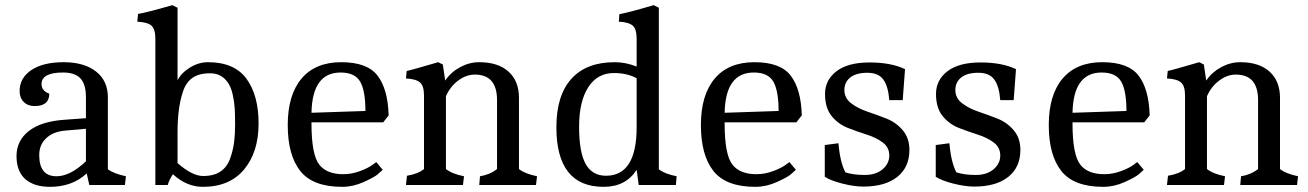

<svg xmlns="http://www.w3.org/2000/svg" viewBox="-20 -717 5070 744"><path d="M174 7Q112 7 78 -23Q44 -53 44 -112.5Q44 -172 92 -209.5Q140 -247 231 -253L313 -259V-340Q313 -390 292 -413Q271 -436 224 -436Q141 -436 141 -391Q141 -365 171 -354Q171 -306 114 -306Q88 -306 72 -322Q56 -338 56 -364Q56 -415 101.5 -445.5Q147 -476 226.5 -476Q306 -476 352 -440Q398 -404 398 -340V-61Q421 -44 468 -34L464 0H326L316 -45Q260 7 174 7ZM132 -116Q132 -34 199 -34Q252 -34 313 -92V-218L233 -211Q186 -207 159 -181.5Q132 -156 132 -116Z M786 -476Q888 -476 935 -412Q982 -348 982 -238Q982 -128 926 -60.5Q870 7 766 7Q703 7 650 -42Q635 -19 630 0H582V-567Q582 -604 567 -617.5Q552 -631 512 -633L515 -663Q551 -669 648 -697L668 -687V-406Q683 -435 716.5 -455.5Q750 -476 786 -476ZM865 -394Q840 -433 794.5 -433Q749 -433 724 -414Q699 -395 688 -359Q668 -298 668 -205V-85Q725 -35 767 -35Q809 -35 834.5 -52.5Q860 -70 871.5 -102Q883 -134 887 -165Q891 -196 891 -234Q891 -272 889.5 -297Q888 -322 882 -349.5Q876 -377 865 -394Z M1187 -243V-238Q1187 -116 1218 -78Q1247 -42 1310 -42Q1343 -42 1375 -54Q1407 -66 1423 -78L1438 -89L1463 -59Q1456 -52 1443 -41Q1430 -30 1389 -11.5Q1348 7 1306 7Q1192 7 1143.5 -54.5Q1095 -116 1095 -232.5Q1095 -349 1148.5 -412.5Q1202 -476 1302.5 -476Q1403 -476 1443 -424Q1483 -372 1486 -270L1465 -243ZM1300 -436Q1190 -436 1187 -280L1396 -287Q1396 -366 1375.5 -401Q1355 -436 1300 -436Z M1906 -329Q1906 -428 1820 -428Q1786 -428 1755 -404.5Q1724 -381 1708 -344V-62Q1732 -43 1778 -34L1774 0H1553L1557 -36Q1600 -43 1623 -62V-347Q1623 -384 1607.5 -397.5Q1592 -411 1553 -413L1556 -442Q1569 -444 1678 -476L1696 -467L1705 -405Q1728 -438 1763.5 -457Q1799 -476 1837 -476Q1910 -476 1950.5 -439.5Q1991 -403 1991 -338V-62Q2013 -44 2061 -34L2057 0H1837L1840 -34Q1878 -40 1906 -62Z M2319 7Q2136 7 2136 -224Q2136 -347 2194 -411.5Q2252 -476 2362 -476Q2405 -476 2447 -459V-567Q2447 -604 2432 -617.5Q2417 -631 2378 -633L2380 -662Q2414 -668 2513 -697L2533 -687V-61Q2556 -43 2602 -34L2599 0H2455L2447 -59Q2405 7 2319 7ZM2328 -36Q2447 -36 2447 -224V-414Q2409 -434 2359 -434Q2295 -434 2259.5 -379Q2224 -324 2224 -225.5Q2224 -127 2249.5 -81.5Q2275 -36 2328 -36Z M2788 -243V-238Q2788 -116 2819 -78Q2848 -42 2911 -42Q2944 -42 2976 -54Q3008 -66 3024 -78L3039 -89L3064 -59Q3057 -52 3044 -41Q3031 -30 2990 -11.5Q2949 7 2907 7Q2793 7 2744.5 -54.5Q2696 -116 2696 -232.5Q2696 -349 2749.5 -412.5Q2803 -476 2903.5 -476Q3004 -476 3044 -424Q3084 -372 3087 -270L3066 -243ZM2901 -436Q2791 -436 2788 -280L2997 -287Q2997 -366 2976.5 -401Q2956 -436 2901 -436Z M3504 -136Q3504 -69 3457 -31.5Q3410 6 3325 6Q3290 6 3244.5 -5.5Q3199 -17 3176 -32V-155L3229 -162Q3235 -89 3256 -49Q3288 -39 3331 -39Q3374 -39 3400 -61Q3426 -83 3426 -114.5Q3426 -146 3400.5 -165Q3375 -184 3338.5 -195.5Q3302 -207 3265 -221.5Q3228 -236 3202.5 -267.5Q3177 -299 3177 -353Q3177 -407 3221.5 -441Q3266 -475 3349.5 -475Q3433 -475 3487 -449L3478 -329H3426Q3422 -382 3403 -408.5Q3384 -435 3341 -435Q3298 -435 3275 -417Q3252 -399 3252 -368Q3252 -337 3278 -317Q3304 -297 3341 -284.5Q3378 -272 3415 -257.5Q3452 -243 3478 -212.5Q3504 -182 3504 -136Z M3934 -136Q3934 -69 3887 -31.5Q3840 6 3755 6Q3720 6 3674.5 -5.5Q3629 -17 3606 -32V-155L3659 -162Q3665 -89 3686 -49Q3718 -39 3761 -39Q3804 -39 3830 -61Q3856 -83 3856 -114.5Q3856 -146 3830.5 -165Q3805 -184 3768.5 -195.5Q3732 -207 3695 -221.5Q3658 -236 3632.5 -267.5Q3607 -299 3607 -353Q3607 -407 3651.5 -441Q3696 -475 3779.5 -475Q3863 -475 3917 -449L3908 -329H3856Q3852 -382 3833 -408.5Q3814 -435 3771 -435Q3728 -435 3705 -417Q3682 -399 3682 -368Q3682 -337 3708 -317Q3734 -297 3771 -284.5Q3808 -272 3845 -257.5Q3882 -243 3908 -212.5Q3934 -182 3934 -136Z M4136 -243V-238Q4136 -116 4167 -78Q4196 -42 4259 -42Q4292 -42 4324 -54Q4356 -66 4372 -78L4387 -89L4412 -59Q4405 -52 4392 -41Q4379 -30 4338 -11.5Q4297 7 4255 7Q4141 7 4092.5 -54.5Q4044 -116 4044 -232.5Q4044 -349 4097.5 -412.5Q4151 -476 4251.5 -476Q4352 -476 4392 -424Q4432 -372 4435 -270L4414 -243ZM4249 -436Q4139 -436 4136 -280L4345 -287Q4345 -366 4324.5 -401Q4304 -436 4249 -436Z M4855 -329Q4855 -428 4769 -428Q4735 -428 4704 -404.5Q4673 -381 4657 -344V-62Q4681 -43 4727 -34L4723 0H4502L4506 -36Q4549 -43 4572 -62V-347Q4572 -384 4556.5 -397.5Q4541 -411 4502 -413L4505 -442Q4518 -444 4627 -476L4645 -467L4654 -405Q4677 -438 4712.5 -457Q4748 -476 4786 -476Q4859 -476 4899.5 -439.5Q4940 -403 4940 -338V-62Q4962 -44 5010 -34L5006 0H4786L4789 -34Q4827 -40 4855 -62Z"/></svg>

Font: Caladea
Style: Regular
Weight: 400
Designer: Carolina Giovagnoli and Andres Torresi
Foundry: Carolina Giovagnoli and Andres Torresi
Version: Version 1.002